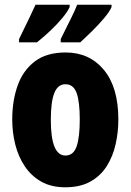

<svg xmlns="http://www.w3.org/2000/svg" viewBox="-20 -786 556 816"><path d="M483 -278Q483 -225 471.5 -173.5Q460 -122 434 -80.5Q408 -39 364.5 -14.5Q321 10 257 10Q198 10 155.5 -14Q113 -38 85.5 -79Q58 -120 45 -171.5Q32 -223 32 -278Q32 -358 55 -422.5Q78 -487 128 -525Q178 -563 259 -563Q360 -563 421.5 -489Q483 -415 483 -278ZM196 -276Q196 -125 258 -125Q292 -125 305.5 -163.5Q319 -202 319 -278Q319 -354 305.5 -391Q292 -428 258 -428Q226 -428 211 -391Q196 -354 196 -276ZM454 -756Q446 -737 423 -709.5Q400 -682 372 -654.5Q344 -627 321 -606H238V-620Q265 -674 283 -710.5Q301 -747 308 -766H454ZM276 -756Q267 -736 245 -709.5Q223 -683 194.5 -656Q166 -629 137 -606H61V-620Q88 -675 105.5 -711.5Q123 -748 131 -766H276Z"/></svg>

Font: Noto Sans Lao UI ExtCond Blk
Style: Regular
Weight: 900
Width: 2
Designer: Monotype Design Team
Foundry: Monotype Imaging Inc.
Version: Version 2.000; ttfautohint (v1.8.4.7-5d5b)